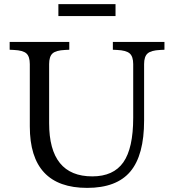

<svg xmlns="http://www.w3.org/2000/svg" viewBox="-20 -904 846 934"><path d="M404 10Q125 10 125 -289V-592Q125 -629 108.5 -644Q92 -659 48 -661L27 -662V-700H317V-662L296 -661Q252 -659 235.5 -644Q219 -629 219 -592V-305Q219 -46 429 -46Q532 -46 580 -114.5Q628 -183 628 -331V-592Q628 -629 611 -644Q594 -659 550 -661L529 -662V-700H780V-662L759 -661Q715 -659 698 -644Q681 -629 681 -592V-318Q681 -149 614 -69.5Q547 10 404 10ZM264 -826V-884H542V-826Z"/></svg>

Font: Hedvig Letters Serif
Style: Regular
Weight: 400
Designer: Alexander Örn & Tor Weibull
Foundry: Kanon Foundry
Version: Version 1.000